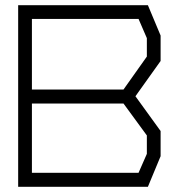

<svg xmlns="http://www.w3.org/2000/svg" viewBox="-20 -720 679 740"><path d="M550 0H50V-700H550L599 -583V-485L502 -349L599 -215V-118ZM546 -573 514 -647H103V-375H456L546 -502ZM546 -198 456 -321H103V-54H514L546 -127Z"/></svg>

Font: Turret Road
Style: Regular
Weight: 400
Designer: Noponies
Foundry: Noponies
Version: Version 1.001; ttfautohint (v1.8)